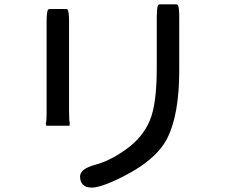

<svg xmlns="http://www.w3.org/2000/svg" viewBox="-20 -791 1040 885"><path d="M298.3 -272.5Q298.3 -231.9 302.2 -222.7L302.7 -221.7L300.8 -222.2V-211.4H192.4V-222.2L190.4 -221.7Q194.8 -229 194.8 -266.6V-687.5Q194.8 -715.3 196.8 -730Q198.2 -743.2 202.6 -747.1Q205.1 -749.5 208 -749.5H285.2Q288.6 -749.5 291 -747.1Q298.3 -739.7 298.3 -693.4ZM702.6 -709Q702.6 -750 707 -762.2Q708 -766.6 710 -768.1Q712.9 -771 715.8 -771H793Q795.9 -771 797.9 -769Q800.8 -766.6 802 -762.5Q803.2 -758.3 804.7 -747.6Q806.2 -736.8 806.2 -709V-466.8Q806.2 -259.3 749 -149.9Q691.4 -40 501 44.9Q436.5 73.7 403.3 73.7Q376 73.7 362.5 60.3Q349.1 46.9 349.1 22.5Q349.1 -2.4 384.8 -19.5Q399.4 -26.4 420.9 -32.2Q487.8 -49.8 563.5 -104.5Q638.2 -158.7 670.4 -235.1Q702.6 -311.5 702.6 -476.6Z"/></svg>

Font: YuPearl-Medium
Style: Medium
Weight: 500
Designer: Max Yao
Foundry: Max-Everyday
Version: Version 1.011; ttfautohint (v1.8.3)